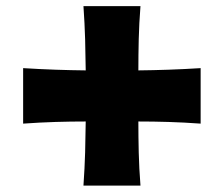

<svg xmlns="http://www.w3.org/2000/svg" viewBox="-20 -656 723 620"><path d="M54.7 -256.8V-436Q109.4 -432.6 159.4 -430.9Q209.5 -429.2 256.8 -428.7Q256.3 -478 254.9 -529.1Q253.4 -580.1 249.5 -636.2H433.6Q429.2 -580.1 428 -529.1Q426.8 -478 426.8 -428.7Q474.1 -429.2 523.9 -430.9Q573.7 -432.6 627.9 -436V-256.8Q573.7 -260.7 523.9 -262.2Q474.1 -263.7 426.8 -263.7Q426.8 -214.8 428 -163.8Q429.2 -112.8 433.6 -56.6H249.5Q253.4 -112.8 254.9 -163.8Q256.3 -214.8 256.8 -263.7Q209.5 -263.7 159.4 -262.2Q109.4 -260.7 54.7 -256.8Z"/></svg>

Font: Pinar-DS3-FD ExtraBold
Style: Regular
Weight: 800
Designer: Amin Abedi
Version: Version 3.000